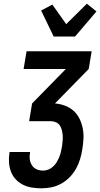

<svg xmlns="http://www.w3.org/2000/svg" viewBox="-20 -1013 543 1041"><path d="M205 8Q179 8 153.5 4Q128 0 105.5 -11Q83 -22 66 -40Q49 -58 40 -81Q31 -104 29 -130Q27 -156 31 -182L32 -189H143V-186Q139 -167 141.5 -149Q144 -131 153.5 -116.5Q163 -102 179 -95Q195 -88 213 -88Q228 -88 242 -93.5Q256 -99 268 -110Q280 -121 287.5 -134Q295 -147 301 -161Q307 -175 310 -189Q313 -203 316 -218Q318 -233 319.5 -248Q321 -263 320 -278Q319 -293 315.5 -307Q312 -321 304.5 -332.5Q297 -344 283.5 -350Q270 -356 255 -356H138L154 -452L337 -639H108L124 -735H477L461 -639L278 -452Q306 -450 332.5 -440Q359 -430 379 -412Q399 -394 411 -369.5Q423 -345 428.5 -317.5Q434 -290 432.5 -260.5Q431 -231 426 -202Q422 -176 414 -149.5Q406 -123 392 -98Q378 -73 357.5 -52Q337 -31 311.5 -17Q286 -3 259 2.5Q232 8 205 8ZM271 -815 203 -956 264 -988 339 -882 451 -993 503 -951 387 -815Z"/></svg>

Font: Iosevka
Style: Bold Italic
Weight: 700
Italic angle: -9°
Monospace: yes
Designer: Belleve Invis
Foundry: Belleve Invis
Version: Version 32.5.0; ttfautohint (v1.8.4)